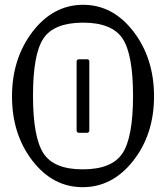

<svg xmlns="http://www.w3.org/2000/svg" viewBox="-20 -774 695 804"><path d="M311 -525.9H344.2Q354 -525.9 354 -516.1V-228Q354 -218.3 344.2 -217.8H311Q301.3 -217.8 300.8 -228V-516.1Q301.3 -525.9 311 -525.9ZM327.1 -679.2Q206.1 -678.7 162.1 -613.3Q118.2 -547.9 118.2 -373.5Q118.2 -199.2 162.1 -131.8Q206.1 -64.5 327.1 -64.9Q448.2 -64.9 492.7 -131.8Q537.1 -198.7 537.1 -373Q537.1 -547.4 492.7 -613.3Q448.2 -679.2 327.1 -679.2ZM116.2 -641.1Q203.1 -753.9 328.1 -753.9Q453.1 -753.9 539.1 -641.6Q625 -529.3 625 -370.6Q625 -211.9 538.1 -101.1Q451.2 9.8 326.2 9.8Q201.2 9.8 115.7 -101.1Q30.3 -211.9 30.3 -370.1Q30.3 -528.3 116.2 -641.1Z"/></svg>

Font: BrevierViennese-Regular
Style: Regular
Weight: 400
Designer: Johannes Lang & Ellmer Stefan
Foundry: Johannes Lang & Ellmer Stefan
Version: Version 1.001;PS 001.001;hotconv 1.0.70;makeotf.lib2.5.58329